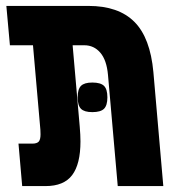

<svg xmlns="http://www.w3.org/2000/svg" viewBox="-20 -629 640 649"><path d="M265 -476H225.5L249.5 -201Q252 -172 252 -151Q252 -74.5 224 -37.2Q196 0 134 0H55L42.5 -143.5H89Q104.5 -143.5 110.8 -150.2Q117 -157 117 -175Q117 -184.5 116.5 -190.5L91.5 -476H13.5L1.5 -609H279Q380.5 -609 434.2 -555.2Q488 -501.5 498.5 -385L532 0H378L345 -376Q340.5 -426 319 -451Q297.5 -476 265 -476ZM242.5 -300Q242.5 -327.5 253.8 -338.8Q265 -350 292 -350Q320 -350 331.5 -338.8Q343 -327.5 343 -300Q343 -272.5 331.5 -261.2Q320 -250 292 -250Q265 -250 253.8 -261.2Q242.5 -272.5 242.5 -300Z"/></svg>

Font: JuliaMono Black
Style: Italic
Weight: 900
Italic angle: -9°
Monospace: yes
Designer: cormullion
Foundry: corm
Version: Version 0.057; ttfautohint (v1.8.4)